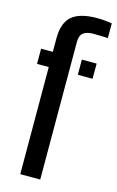

<svg xmlns="http://www.w3.org/2000/svg" viewBox="-124 -860 556 910"><g transform="rotate(15 154.0 -404.5)"><path d="M15.5 -525.5V-600H73V-667Q73 -743 112.2 -776Q151.5 -809 236 -809Q252 -809 271.8 -807.2Q291.5 -805.5 308 -802.5V-730.5Q292.5 -731 274.5 -731.8Q256.5 -732.5 237 -732.5Q204 -732.5 187.5 -719.5Q171 -706.5 171 -674L172 0H74L73 -525.5ZM215.5 -525.5V-600H288V-525.5Z"/></g></svg>

Font: Big Shoulders Stencil Text Thin SemiBold
Style: Regular
Weight: 600
Version: Version 2.001